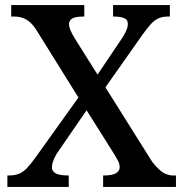

<svg xmlns="http://www.w3.org/2000/svg" viewBox="-20 -734 720 754"><path d="M9 0V-45H15Q39 -45 55.5 -52Q72 -59 86.5 -74.5Q101 -90 119 -115L288 -351L123 -616Q111 -635 98 -646.5Q85 -658 69.5 -663.5Q54 -669 37 -669H24V-714H311V-669H308Q274 -669 262.5 -660.5Q251 -652 251 -640Q251 -630 256 -617Q261 -604 275 -581L363 -441L456 -579Q467 -595 474.5 -611Q482 -627 482 -640Q482 -658 466 -663.5Q450 -669 427 -669H424V-714H647V-669H638Q619 -669 603.5 -662.5Q588 -656 573.5 -640.5Q559 -625 539 -597L394 -391L578 -98Q593 -79 606.5 -67Q620 -55 633 -50Q646 -45 658 -45H671V0H385V-45H390Q420 -45 435 -53.5Q450 -62 450 -78Q450 -89 444 -101.5Q438 -114 417 -147L320 -301L210 -141Q204 -133 198 -122Q192 -111 188 -99.5Q184 -88 184 -77Q184 -61 199 -53Q214 -45 247 -45H250V0Z"/></svg>

Font: Noto Serif Thai Medium
Style: Regular
Weight: 500
Version: Version 2.001